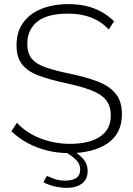

<svg xmlns="http://www.w3.org/2000/svg" viewBox="-20 -735 645 929"><path d="M506 -592Q489 -611 468 -625.5Q447 -640 423 -649.5Q399 -659 371 -664Q343 -669 311 -669Q207 -669 159.5 -629.5Q112 -590 112 -523Q112 -478 133.5 -451.5Q155 -425 201 -409Q247 -393 320 -378Q397 -362 453 -340.5Q509 -319 539.5 -282Q570 -245 570 -182Q570 -135 552 -99.5Q534 -64 500 -41Q466 -18 419.5 -6Q373 6 316 6Q261 6 211 -6Q161 -18 117 -41Q73 -64 35 -100L62 -141Q84 -117 111.5 -98.5Q139 -80 171.5 -67Q204 -54 241 -46.5Q278 -39 318 -39Q411 -39 463.5 -73.5Q516 -108 516 -176Q516 -223 492 -252Q468 -281 418 -299.5Q368 -318 293 -334Q218 -350 165.5 -370Q113 -390 86.5 -424Q60 -458 60 -516Q60 -580 91.5 -624.5Q123 -669 180 -692Q237 -715 311 -715Q357 -715 396.5 -706Q436 -697 469.5 -678.5Q503 -660 532 -632ZM303 174Q277 174 247 167.5Q217 161 190 147L207 116Q229 126 249 132.5Q269 139 294 139Q330 139 349 126Q368 113 368 86Q368 59 349 39.5Q330 20 295 0L320 -15Q359 8 381.5 32.5Q404 57 404 93Q404 133 376 153.5Q348 174 303 174Z"/></svg>

Font: Raleway Thin Light
Style: Regular
Weight: 300
Version: Version 4.026